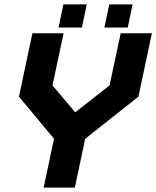

<svg xmlns="http://www.w3.org/2000/svg" viewBox="-20 -851 709 871"><path d="M178 0 225 -221.5 66 -412.5 127 -700H268.5L218 -463.5L325 -337H315.5L477 -463.5L527.5 -700H669L608 -412.5L366.5 -221.5L319.5 0ZM264 -71H263.5L301 -247.5L542 -434.5L583.5 -629.5H584L542.5 -434.5L301 -247.5L140 -434.5L181.5 -629.5H182L140.5 -434.5L301.5 -247.5ZM453.5 -726 475.5 -831H581.5L559.5 -726ZM245.5 -726 267.5 -831H373.5L351.5 -726ZM308 -773H307.5L309.5 -783H310ZM517 -773H516.5L518.5 -783H519Z"/></svg>

Font: Tourney Thin Black
Style: Italic
Weight: 900
Italic angle: -12°
Version: Version 1.015